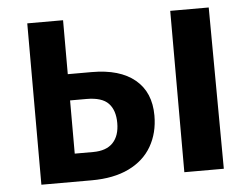

<svg xmlns="http://www.w3.org/2000/svg" viewBox="-49 -719 1024 780"><g transform="rotate(-5 463.5 -329.0)"><path d="M89 0V-658H235V-114H310Q364 -114 391 -142.5Q418 -171 418 -223Q418 -275 391.5 -303Q365 -331 302 -331H202V-438H333Q447 -438 509 -386.5Q571 -335 571 -240Q571 -169 539.5 -114.5Q508 -60 446 -30Q384 0 294 0ZM672 0V-658H829L833 0Z"/></g></svg>

Font: Ysabeau SC ExtraBold
Style: Regular
Weight: 800
Designer: Christian Thalmann (Catharsis Fonts)
Version: Version 2.001;gftools[0.9.30]; featfreeze: smcp